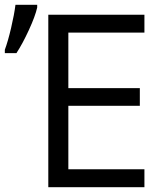

<svg xmlns="http://www.w3.org/2000/svg" viewBox="-41 -775 679 795"><path d="M27 -555Q52 -593 78.5 -650.5Q105 -708 113 -744V-755H23Q18 -715 5 -659.5Q-8 -604 -21 -569V-555ZM242 -74V-337H538V-410H242V-640H557V-714H159V0H557V-74Z"/></svg>

Font: OpenSansMMV
Style: Regular
Weight: 400
Designer: Steve Matteson
Foundry: Ascender Corporation
Version: Version 4.000